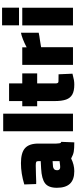

<svg xmlns="http://www.w3.org/2000/svg" viewBox="550 -1290 752 1893"><g transform="rotate(-90 926.5 -343.0)"><path d="M22 -159Q22 -242 66.5 -275.5Q111 -309 211 -314L285 -318V-341Q285 -358 276.5 -362.5Q268 -367 241 -367L151 -365Q65 -361 59 -363L55 -480Q163 -513 265 -513Q368 -513 413 -472.5Q458 -432 458 -341V-165Q459 -154 460 -140.5Q461 -127 464 -122.5Q467 -118 475 -116L470 13Q408 13 377.5 7.5Q347 2 311 -18Q249 13 186 13Q103 13 62.5 -29.5Q22 -72 22 -159ZM275 -131 285 -132V-201L232 -197Q215 -195 205 -185Q195 -175 195 -157Q195 -126 226 -126Q242 -126 275 -131Z M579 -688H753V0H579Z M877 -182V-353H826V-500H877V-630H1051V-500H1150V-353H1051V-171Q1051 -141 1073 -143L1141 -142L1147 -5Q1104 6 1083.5 9.5Q1063 13 1039 13Q977 13 942 -6.5Q907 -26 892 -68Q877 -110 877 -182Z M1234 -500H1407V-457Q1494 -502 1551 -513V-338Q1520 -331 1474 -325Q1466 -324 1424 -317L1408 -314V0H1234Z M1623 0ZM1623 -500H1797V0H1623ZM1624 -699H1798V-532H1624Z"/></g></svg>

Font: Cairo Black
Style: Regular
Weight: 900
Designer: Mohamed Gaber, the designers of Titillium
Foundry: Kief Type Foundry
Version: Version 2.009; ttfautohint (v1.5.33-1714) -l 8 -r 50 -G 200 